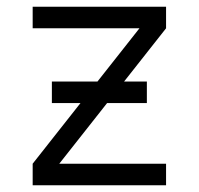

<svg xmlns="http://www.w3.org/2000/svg" viewBox="-20 -550 590 570"><path d="M77 0V-64L394 -466H77V-530H473V-466L156 -64H473V0ZM416 -244H134V-308H416Z"/></svg>

Font: Lode
Style: Regular
Weight: 400
Monospace: yes
Designer: Belleve Invis
Foundry: Belleve Invis
Version: Version 29.2.0; ttfautohint (v1.8.3)